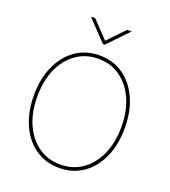

<svg xmlns="http://www.w3.org/2000/svg" viewBox="-167 -1066 1060 1197"><g transform="rotate(20 363.0 -467.5)"><path d="M363.8 9.3Q273.9 9.3 205.8 -37.8Q137.7 -85 99.9 -168.9Q62 -252.9 62 -363.3Q62 -474.6 100.1 -558.6Q138.2 -642.6 206.1 -689.7Q273.9 -736.8 363.8 -736.8Q453.1 -736.8 521 -689.7Q588.9 -642.6 626.7 -558.6Q664.6 -474.6 664.6 -363.3Q664.6 -252.4 626.7 -168.5Q588.9 -84.5 521 -37.6Q453.1 9.3 363.8 9.3ZM363.8 -13.2Q446.3 -13.2 509 -57.4Q571.8 -101.6 606.9 -180.4Q642.1 -259.3 642.1 -363.3Q642.1 -467.8 606.9 -546.6Q571.8 -625.5 509 -669.9Q446.3 -714.4 363.8 -714.4Q281.2 -714.4 218.3 -670.4Q155.3 -626.5 119.9 -547.6Q84.5 -468.8 84.5 -363.3Q84.5 -259.8 119.4 -180.9Q154.3 -102.1 217.3 -57.6Q280.3 -13.2 363.8 -13.2ZM256.8 -945.3 362.8 -834 469.2 -945.3H497.1V-943.4L368.7 -809.6H357.4L230 -943.4V-945.3Z"/></g></svg>

Font: Inter 20pt Thin
Style: Regular
Weight: 250
Version: Version 4.001;git-66647c0bb